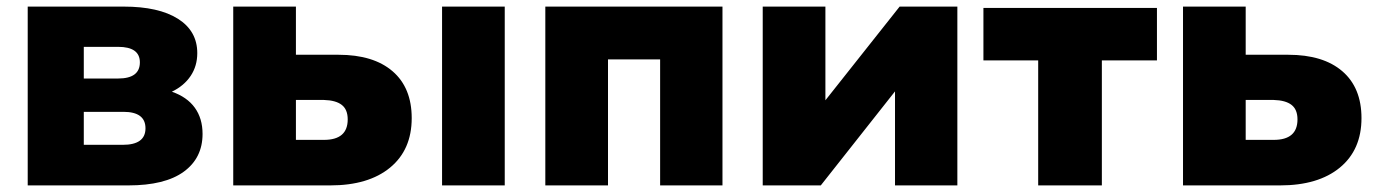

<svg xmlns="http://www.w3.org/2000/svg" viewBox="-20 -562 4179 582"><path d="M64 -542H355Q461 -542 519.5 -505Q578 -468 578 -401Q578 -362 558 -332Q538 -302 501 -284Q547 -268 570.5 -235.5Q594 -203 594 -156Q594 -83 537 -41.5Q480 0 369 0H64ZM421 -173Q421 -223 354 -223H234V-123H352Q421 -123 421 -173ZM404 -373Q404 -420 338 -420H234V-324H338Q404 -324 404 -373Z M687 -542H877V-396H1006Q1112 -396 1170 -346Q1228 -296 1228 -204Q1228 -108 1162.5 -54Q1097 0 981 0H687ZM1034 -200Q1034 -230 1016 -244Q998 -258 962 -259H877V-138H962Q1034 -138 1034 -200ZM1320 -542H1510V0H1320Z M1633 -542H2170V0H1981V-382H1823V0H1633Z M2292 -542H2482V-258L2707 -542H2882V0H2693V-285L2468 0H2292Z M3127 -379H2961V-538H3487V-379H3320V0H3127Z M3566 -542H3756V-396H3885Q3991 -396 4049 -346Q4107 -296 4107 -204Q4107 -108 4041.5 -54Q3976 0 3860 0H3566ZM3913 -200Q3913 -230 3895 -244Q3877 -258 3841 -259H3756V-138H3841Q3913 -138 3913 -200Z"/></svg>

Font: Chess Sans ExtraBold
Style: Regular
Weight: 800
Designer: Wolf Bōese
Foundry: Wolf Bōese
Version: Version 7.223